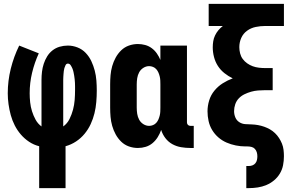

<svg xmlns="http://www.w3.org/2000/svg" viewBox="-20 -755 1540 990"><path d="M182 215V-1Q154 -8 130 -24Q106 -40 87.5 -61.5Q69 -83 56 -108.5Q43 -134 35.5 -161.5Q28 -189 24 -217.5Q20 -246 20 -274Q20 -338 35.5 -400.5Q51 -463 79 -520L180 -480Q158 -432 145.5 -380Q133 -328 133 -274Q133 -251 135.5 -227.5Q138 -204 145 -181.5Q152 -159 163.5 -138Q175 -117 194 -103V-343Q194 -364 196.5 -385Q199 -406 205.5 -426Q212 -446 223 -464Q234 -482 250.5 -495Q267 -508 287.5 -514Q308 -520 330 -520Q355 -520 379.5 -510.5Q404 -501 422 -482Q440 -463 451 -439.5Q462 -416 468.5 -391Q475 -366 477 -340Q479 -314 479 -288Q479 -259 476.5 -229Q474 -199 467 -170.5Q460 -142 447.5 -115Q435 -88 416 -65Q397 -42 372 -25.5Q347 -9 318 -1V215ZM306 -103Q327 -118 338.5 -141.5Q350 -165 356.5 -189.5Q363 -214 365 -239.5Q367 -265 367 -291Q367 -300 367 -309.5Q367 -319 366.5 -328Q366 -337 365 -346.5Q364 -356 362.5 -365Q361 -374 359 -383.5Q357 -393 353.5 -401.5Q350 -410 344.5 -418.5Q339 -427 330 -427Q322 -427 318 -419Q314 -411 312 -404Q310 -397 309 -389Q308 -381 307.5 -373.5Q307 -366 306.5 -358.5Q306 -351 306 -343Z M691 8Q667 8 644.5 0Q622 -8 605 -24.5Q588 -41 576.5 -62Q565 -83 558.5 -106Q552 -129 550 -152.5Q548 -176 548 -200V-320Q548 -344 550 -367.5Q552 -391 558.5 -414Q565 -437 576.5 -458Q588 -479 605 -495.5Q622 -512 644.5 -520Q667 -528 691 -528Q710 -528 728.5 -523Q747 -518 762.5 -506.5Q778 -495 789 -479Q800 -463 807 -446V-520H944V-124Q944 -116 949 -111Q954 -106 962 -106H979V8H962Q938 8 914 4Q890 0 869 -11.5Q848 -23 833 -42.5Q818 -62 811 -85Q804 -65 793 -47.5Q782 -30 766.5 -17Q751 -4 731.5 2Q712 8 691 8ZM749 -106Q759 -106 769 -110Q779 -114 786 -122Q793 -130 797 -139.5Q801 -149 803.5 -159Q806 -169 806.5 -179.5Q807 -190 807 -200V-320Q807 -330 806.5 -340.5Q806 -351 803.5 -361Q801 -371 797 -380.5Q793 -390 786 -398Q779 -406 769 -410Q759 -414 749 -414Q733 -414 719 -405Q705 -396 697.5 -382Q690 -368 687.5 -352Q685 -336 685 -320V-200Q685 -184 687.5 -168Q690 -152 697.5 -138Q705 -124 719 -115Q733 -106 749 -106Z M1250 215V101H1263Q1273 101 1282 97.5Q1291 94 1297 86.5Q1303 79 1305 69.5Q1307 60 1307 51Q1307 40 1304 30Q1301 20 1294 12.5Q1287 5 1276.5 2.5Q1266 0 1256 0H1246Q1221 0 1196 -5Q1171 -10 1148 -20Q1125 -30 1106 -46.5Q1087 -63 1074 -84.5Q1061 -106 1055.5 -131Q1050 -156 1050 -181Q1050 -209 1058.5 -237Q1067 -265 1085.5 -287.5Q1104 -310 1128.5 -325.5Q1153 -341 1180 -351Q1157 -362 1137 -378Q1117 -394 1103.5 -415Q1090 -436 1083.5 -461Q1077 -486 1077 -511Q1077 -527 1079.5 -542.5Q1082 -558 1089 -572.5Q1096 -587 1106 -599Q1116 -611 1129 -621H1056V-735H1444V-621H1347Q1323 -621 1298.5 -616Q1274 -611 1254 -596.5Q1234 -582 1224 -559.5Q1214 -537 1214 -512Q1214 -496 1218 -480Q1222 -464 1231.5 -451Q1241 -438 1254.5 -428.5Q1268 -419 1283 -413.5Q1298 -408 1314.5 -406Q1331 -404 1347 -404H1386V-290H1347Q1329 -290 1310.5 -288.5Q1292 -287 1274.5 -282Q1257 -277 1240.5 -269Q1224 -261 1211.5 -248Q1199 -235 1193 -217.5Q1187 -200 1187 -182Q1187 -165 1193.5 -149.5Q1200 -134 1214 -125Q1228 -116 1244.5 -115Q1261 -114 1277.5 -113.5Q1294 -113 1310.5 -110Q1327 -107 1342.5 -101.5Q1358 -96 1372 -88Q1386 -80 1398 -68.5Q1410 -57 1419 -43Q1428 -29 1434 -14Q1440 1 1442 17.5Q1444 34 1444 50Q1444 74 1439.5 97Q1435 120 1423 140Q1411 160 1393 175Q1375 190 1353.5 199Q1332 208 1309 211.5Q1286 215 1263 215Z"/></svg>

Font: Iosevka SS18 Heavy
Style: Regular
Weight: 900
Monospace: yes
Designer: Belleve Invis
Foundry: Belleve Invis
Version: Version 25.1.1; ttfautohint (v1.8.4)